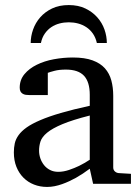

<svg xmlns="http://www.w3.org/2000/svg" viewBox="-20 -719 549 751"><path d="M331.1 -267.1Q263.7 -250 224.1 -233.4Q184.6 -216.8 164.3 -200Q144 -183.1 138.4 -165.8Q132.8 -148.4 132.8 -129.9Q132.8 -114.3 137.9 -99.4Q143.1 -84.5 152.6 -72.8Q162.1 -61 176 -54Q189.9 -46.9 208 -46.9Q228 -46.9 249.8 -54.2Q271.5 -61.5 289.6 -70.3Q310.5 -80.6 331.1 -94.2ZM344.2 0 331.1 -59.1Q304.7 -39.1 276.9 -23.4Q264.6 -16.6 251 -10.3Q237.3 -3.9 222.9 1.2Q208.5 6.3 193.6 9.3Q178.7 12.2 164.1 12.2Q136.7 12.2 113 2.9Q89.4 -6.3 71.8 -23.9Q54.2 -41.5 44.2 -66.4Q34.2 -91.3 34.2 -123Q34.2 -141.6 37.8 -158.2Q41.5 -174.8 52.7 -190.4Q64 -206.1 84.2 -220.5Q104.5 -234.9 137.5 -249Q170.4 -263.2 218 -277.1Q265.6 -291 331.1 -305.2V-348.1Q331.1 -398.4 308.6 -422.6Q286.1 -446.8 237.8 -446.8Q211.4 -446.8 192.9 -441.9Q174.3 -437 167 -434.1V-347.2H94.2Q87.4 -347.2 80.8 -348.1Q74.2 -349.1 68.8 -352.3Q63.5 -355.5 60.3 -361.1Q57.1 -366.7 57.1 -376Q57.1 -406.7 75.7 -429Q94.2 -451.2 124 -465.8Q153.8 -480.5 190.9 -487.3Q228 -494.1 265.1 -494.1Q311.5 -494.1 342 -482.9Q372.6 -471.7 390.4 -451.7Q408.2 -431.6 415.5 -404.3Q422.9 -377 422.9 -344.2V-64Q422.9 -54.7 429 -48.8Q435.1 -43 443.8 -42L492.2 -39.1V0ZM358.9 -550.8Q354 -572.3 343.3 -587.6Q332.5 -603 317.6 -612.8Q302.7 -622.6 285.2 -627.2Q267.6 -631.8 249 -631.8Q230.5 -631.8 212.9 -627.2Q195.3 -622.6 180.7 -612.8Q166 -603 155.3 -587.6Q144.5 -572.3 140.1 -550.8H100.1Q100.1 -577.1 109.4 -603.5Q118.7 -629.9 137.2 -651.1Q155.8 -672.4 183.6 -685.8Q211.4 -699.2 249 -699.2Q286.1 -699.2 314 -685.8Q341.8 -672.4 360.6 -651.1Q379.4 -629.9 388.7 -603.5Q397.9 -577.1 397.9 -550.8Z"/></svg>

Font: Charis SIL Afr
Style: Regular
Weight: 400
Foundry: SIL International
Version: Version 5.000